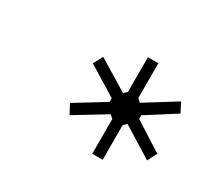

<svg xmlns="http://www.w3.org/2000/svg" viewBox="-77 -872 578 537"><g transform="rotate(30 212.0 -604.0)"><path d="M141.1 -540 235.8 -598.1V-609.9L141.1 -668L157.2 -698.2L255.9 -638.2L266.1 -647.9V-759.8H299.8V-647.9L310.1 -638.2L408.2 -699.2L423.8 -668.9L331.1 -609.9V-598.1L423.8 -539.1L408.2 -508.8L310.1 -569.8L299.8 -560.1V-448.2H266.1V-560.1L255.9 -569.8L157.2 -509.8Z"/></g></svg>

Font: Happy Times at the IKOB New Game Plus Edition
Style: Italic
Weight: 400
Italic angle: -16°
Designer: Lucas Le Bihan
Foundry: Lucas Le Bihan
Version: Version 1.000;PS 1.0;hotconv 1.0.88;makeotf.lib2.5.647800